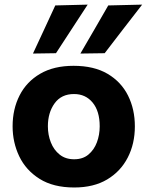

<svg xmlns="http://www.w3.org/2000/svg" viewBox="-20 -797 638 830"><path d="M301 13.5Q210.5 13.5 151.2 -23.8Q92 -61 63.2 -121.2Q34.5 -181.5 34.5 -251Q34.5 -325.5 64.8 -384.8Q95 -444 153.8 -478.2Q212.5 -512.5 298 -512.5Q386.5 -512.5 445.2 -477.8Q504 -443 533.5 -383.8Q563 -324.5 563 -251Q563 -175.5 532.2 -115.8Q501.5 -56 443.2 -21.2Q385 13.5 301 13.5ZM300.5 -108.5Q338 -108.5 362.2 -128.8Q386.5 -149 398.8 -181.5Q411 -214 411 -251Q411 -316.5 380.5 -353.5Q350 -390.5 300 -390.5Q245 -390.5 216 -350.2Q187 -310 187 -251Q187 -214 199.8 -181.5Q212.5 -149 237.8 -128.8Q263 -108.5 300.5 -108.5ZM327.5 -565.5Q357.5 -617.5 388 -669.5Q418 -721.5 448 -773.5L594.5 -777Q552.5 -723 512 -670.5Q471.5 -617.5 432.5 -567ZM122.5 -565.5Q147 -618 171 -669.8Q195 -721.5 219 -773.5L359 -777Q323.5 -723 289.5 -670.5Q255 -617.5 222 -567Z"/></svg>

Font: Heraclito
Style: Bold
Weight: 700
Designer: Kostas Bartsokas (font) & Cristiano Sobral (main changes)
Foundry: Kostas Bartsokas (font) & Cristiano Sobral (main changes)
Version: Version 1.00;July 8, 2020;FontCreator 13.0.0.2655 64-bit